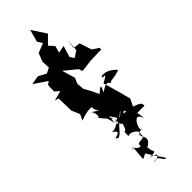

<svg xmlns="http://www.w3.org/2000/svg" viewBox="-449 -846 1332 1332"><g transform="rotate(-45 217.5 -179.5)"><path d="M226 40C222 -2 178 85 117 75C178 110 122 117 105 123C136 150 94 116 124 136C173 112 148 101 267 7C227 59 142 87 201 30C184 96 224 71 209 98C187 170 180 94 180 176C218 154 289 225 235 228C243 224 251 208 245 216C274 276 200 246 190 268C198 275 190 310 147 258C102 272 159 249 148 251L139 361L177 343L207 390L259 468C227 475 235 404 175 430C231 425 260 405 178 383C269 392 211 365 221 332C193 325 275 312 254 260C224 219 256 202 280 209C249 201 318 63 344 164C346 67 288 90 354 33C265 69 237 48 293 23C285 12 266 -9 290 44L264 41ZM120 -513 29 -562 -37 -551 59 -486 36 -469 34 -408 67 -379 -7 -360 22 -352 25 -230 51 -169 30 -126C111 -157 145 -147 168 -144C136 -103 213 -147 143 -154C133 -91 210 -64 108 -129C131 -125 142 -36 114 -71C195 34 218 35 156 -33C186 58 174 70 182 -17C248 84 210 5 205 84C278 17 295 105 246 115C254 108 376 102 408 106C400 101 429 80 359 58L347 54L373 1L354 -73L331 -154L316 -205C411 -257 332 -226 338 -246C354 -256 404 -257 455 -199C374 -172 374 -191 354 -170C337 -210 297 -173 270 -161C297 -203 298 -222 245 -172L222 -221L191 -277L186 -333L204 -372L175 -470L265 -396L274 -369L369 -380L472 -383L471 -399L410 -440L439 -386L395 -519L344 -525L354 -602L346 -502L299 -471L279 -502L304 -585L249 -574L263 -624L229 -663L288 -722L219 -827L194 -737L217 -700L147 -672L123 -610L126 -551L46 -511L75 -498L73 -504Z"/></g></svg>

Font: Hussar Lance
Style: Regular
Weight: 700
Foundry: Cannot Into Space Fonts, PlusOne Fonts
Version: Version 2.27